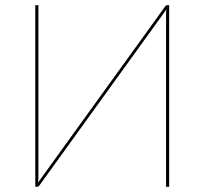

<svg xmlns="http://www.w3.org/2000/svg" viewBox="-20 -720 788 740"><path d="M617.5 -696.5Q620 -700 624.5 -700H632V0H620V-643Q620 -653 620 -663Q620 -673 620.5 -683.5Q615.5 -675 611 -669Q606.5 -663 601.5 -656L130.5 -3.5Q128 0 123.5 0H116V-700H128V-57Q128 -46.5 128 -36.5Q128 -26.5 127 -16.5Q132.5 -24.5 137 -30.8Q141.5 -37 146.5 -44Z"/></svg>

Font: Lato Hairline
Style: Regular
Weight: 100
Designer: Lukasz Dziedzic
Foundry: tyPoland Lukasz Dziedzic
Version: Version 2.007; 2014-02-27